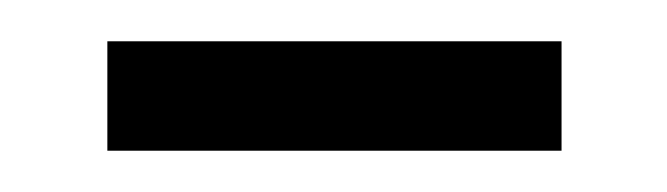

<svg xmlns="http://www.w3.org/2000/svg" viewBox="-20 -744 323 93"><path d="M32 -671V-724H252V-671Z"/></svg>

Font: Gloock
Style: Regular
Weight: 400
Designer: Duarte Pinto
Foundry: Duarte Pinto
Version: Version 1.000